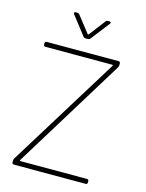

<svg xmlns="http://www.w3.org/2000/svg" viewBox="-132 -979 807 1058"><g transform="rotate(15 272.0 -449.5)"><path d="M159 -887 242 -780C245 -776 250 -774 255 -774H268C273 -774 278 -776 281 -780L364 -887C369 -893 366 -899 358 -899H350C345 -899 340 -898 337 -893L266 -800C265 -798 262 -797 260 -800L187 -893C184 -897 179 -899 174 -899H165C160 -899 157 -896 157 -893C157 -891 157 -889 159 -887ZM53 0H463C469 0 473 -4 473 -10V-18C473 -24 469 -28 463 -28H83C80 -28 79 -31 80 -33L469 -666C471 -670 473 -675 473 -679V-690C473 -696 469 -700 463 -700H53C47 -700 43 -696 43 -690V-682C43 -676 47 -672 53 -672H435C438 -672 439 -669 438 -667L47 -34C45 -30 43 -25 43 -21V-10C43 -4 47 0 53 0Z"/></g></svg>

Font: Barlow Thin
Style: Regular
Weight: 250
Designer: Jeremy Tribby
Foundry: Tribby Type
Version: Version 1.422;hotconv 1.0.109;makeotfexe 2.5.65596